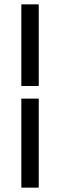

<svg xmlns="http://www.w3.org/2000/svg" viewBox="-20 -682 276 882"><path d="M78 -229H158V180H78ZM158 -662V-287H78V-662Z"/></svg>

Font: TajawalTap Med
Style: Regular
Weight: 500
Designer: Boutros Fonts
Foundry: Created by Boutros International 2017
Version: Version 2.700